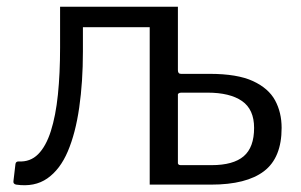

<svg xmlns="http://www.w3.org/2000/svg" viewBox="-20 -550 896 572"><path d="M469 -468H510V-341Q510 -330 519 -330H604Q687 -330 733.5 -308.5Q780 -287 799.5 -251Q819 -215 819 -169Q819 -80 766.5 -40Q714 0 609 0H469ZM509 -69Q509 -58 518 -58H610Q675 -58 706 -84.5Q737 -111 737 -169Q737 -224 701 -249Q665 -274 598 -274H520Q509 -274 509 -264ZM28 0Q19 -2 20 -10L26 -61Q27 -69 35 -69Q70 -67 93.5 -90.5Q117 -114 131.5 -159.5Q146 -205 152.5 -268Q159 -331 159 -408V-530H510V0H426V-469H227V-396Q227 -306 216 -229.5Q205 -153 182 -99Q159 -45 121 -18.5Q83 8 28 0Z"/></svg>

Font: Libre Franklin
Style: Regular
Weight: 400
Designer: Pablo Impallari, Rodrigo Fuenzalida, Nhung Nguyen
Foundry: Impallari Type
Version: Version 3.000